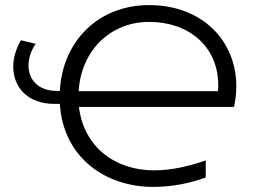

<svg xmlns="http://www.w3.org/2000/svg" viewBox="-20 -726 1011 754"><path d="M194 -318H215C228 -109 392 8 582 8C658 8 727 -7 788 -29V-96C727 -75 657 -57 585 -57C433 -57 309 -148 290 -306H899C905 -334 908 -360 908 -387C908 -568 772 -706 566 -706C364 -706 225 -562 215 -369H203C129 -369 92 -414 92 -469C92 -496 101 -526 120 -554L62 -568C42 -533 32 -497 32 -464C32 -383 89 -318 194 -318ZM289 -368C298 -525 411 -640 566 -640C723 -640 837 -542 837 -392C837 -384 837 -376 836 -368Z"/></svg>

Font: Chess Sans
Style: Regular
Weight: 400
Designer: Wolf Bōese
Foundry: Wolf Bōese
Version: Version 7.223;Glyphs 3.3 (3306)